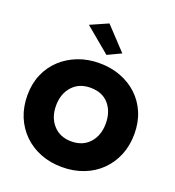

<svg xmlns="http://www.w3.org/2000/svg" viewBox="-175 -1129 1179 1292"><g transform="rotate(20 415.0 -483.0)"><path d="M259 -936 386 -992 536 -832 439 -786ZM32 -350Q32 -433 61 -500.5Q90 -568 142.5 -616.5Q195 -665 264.5 -691.5Q334 -718 415 -718Q498 -718 568 -691.5Q638 -665 689.5 -616.5Q741 -568 769.5 -500.5Q798 -433 798 -350Q798 -267 770 -198.5Q742 -130 691 -79.5Q640 -29 569.5 -1.5Q499 26 415 26Q331 26 261 -1.5Q191 -29 139.5 -79.5Q88 -130 60 -198.5Q32 -267 32 -350ZM237 -350Q237 -265 285.5 -211.5Q334 -158 415 -158Q497 -158 545 -211.5Q593 -265 593 -350Q593 -435 546.5 -488.5Q500 -542 415 -542Q334 -542 285.5 -488.5Q237 -435 237 -350Z"/></g></svg>

Font: Jost* Heavy
Style: Regular
Weight: 800
Version: Version 3.7